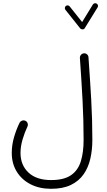

<svg xmlns="http://www.w3.org/2000/svg" viewBox="-20 -955 678 1211"><path d="M589.8 -932.1Q595.7 -928.7 597.7 -921.6Q599.6 -914.6 595.7 -908.7L514.6 -777.3Q510.3 -769.5 500.5 -769.8Q490.7 -770 486.3 -775.4L392.6 -893.1Q388.2 -898.4 389.2 -905.8Q390.1 -913.1 395.5 -917.5Q400.9 -921.9 408.2 -920.9Q415.5 -919.9 419.4 -914.6L498 -815.9L565.9 -926.8Q569.8 -932.6 576.9 -934.3Q584 -936 589.8 -932.1ZM54.2 9.8Q54.2 -41.5 69.1 -91.6Q84 -141.6 103.5 -180.7Q108.9 -190.4 119.6 -194.1Q130.4 -197.8 140.6 -192.9Q150.9 -188 154.3 -177Q157.7 -166 152.8 -155.8Q136.2 -121.6 122.8 -76.9Q109.4 -32.2 109.4 9.8Q109.4 86.4 159.7 133.5Q210 180.7 302.2 180.7Q383.3 180.7 427.7 150.1Q472.2 119.6 489.7 62.7Q507.3 5.9 507.3 -72.3Q507.3 -197.8 500.7 -322.3Q494.1 -446.8 483.9 -589.4Q483.4 -600.6 490.7 -609.1Q498 -617.7 509.3 -618.7Q520.5 -619.6 529.1 -612.1Q537.6 -604.5 538.1 -593.3Q548.3 -450.7 555.4 -325.4Q562.5 -200.2 562.5 -72.3Q562.5 -9.8 549.8 45.9Q537.1 101.6 507.3 144.3Q477.5 187 427.2 211.4Q377 235.8 302.2 235.8Q228.5 235.8 172.9 207.3Q117.2 178.7 85.7 127.7Q54.2 76.7 54.2 9.8Z"/></svg>

Font: Mikhak Light
Style: Regular
Weight: 300
Designer: Amin Abedi
Version: Version 3.3